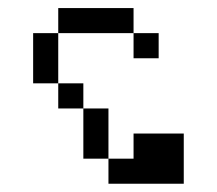

<svg xmlns="http://www.w3.org/2000/svg" viewBox="-20 -645 540 478"><path d="M375 -500V-562.5H312.5V-500ZM250 -250V-187.5H437.5Q437.5 -187.5 437.5 -312.5H312.5V-250ZM250 -250Q250 -250 250 -375H187.5Q187.5 -375 187.5 -250ZM187.5 -375V-437.5H125V-375ZM125 -437.5Q125 -437.5 125 -562.5H62.5Q62.5 -562.5 62.5 -437.5ZM125 -562.5H312.5V-625H125Z"/></svg>

Font: UnifontExMono
Style: Regular
Weight: 500
Version: Version 15.0.06